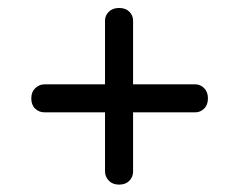

<svg xmlns="http://www.w3.org/2000/svg" viewBox="-20 -594 616 494"><path d="M60.5 -341Q60.5 -357.5 70.8 -367.2Q81 -377 94.5 -377H482.5Q495.5 -377 505.2 -367.2Q515 -357.5 515 -341Q515 -324 505.2 -314.5Q495.5 -305 482.5 -305H94Q80.5 -305 70.5 -314.5Q60.5 -324 60.5 -341ZM286.3 -119Q269.8 -119 260 -129.2Q250.2 -139.5 250.2 -153V-541Q250.2 -554 260 -563.8Q269.8 -573.5 286.3 -573.5Q303.3 -573.5 312.9 -563.8Q322.4 -554 322.4 -541V-152.5Q322.4 -139 312.9 -129Q303.3 -119 286.3 -119Z"/></svg>

Font: Fraunces 9pt S050 SemiBold
Style: Regular
Weight: 600
Version: Version 1.000; ttfautohint (v1.8.3)